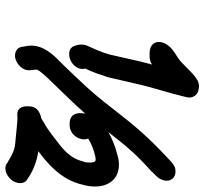

<svg xmlns="http://www.w3.org/2000/svg" viewBox="-43 -713 757 711"><g transform="rotate(90 335.5 -357.5)"><path d="M562 -332C578 -336 581 -331 582 -314C582 -307 582 -298 579 -289L578 -287C569 -250 548 -226 520 -203C494 -183 461 -156 438 -144H437C427 -136 416 -131 416 -131H414C413 -130 375 -125 374 -89C374 -86 367 -43 404 -43H407C412 -44 422 -44 431 -43C461 -40 487 -38 514 -35C536 -33 559 -21 576 -10L587 -4V-3C610 9 637 -8 649 -25C659 -40 665 -68 644 -80L635 -86C609 -103 578 -115 540 -121C588 -157 646 -206 664 -285C682 -347 665 -412 600 -419C569 -422 544 -410 527 -406H525L524 -405C507 -399 488 -391 469 -380C524 -451 555 -487 616 -541V-542L632 -558C640 -565 646 -578 648 -586C654 -611 638 -629 615 -629C601 -629 591 -624 578 -612L563 -598C491 -530 455 -490 385 -400C319 -314 287 -283 221 -214C198 -190 140 -144 150 -80L153 -64C154 -39 178 -31 197 -36C216 -41 243 -61 240 -91L238 -109V-117C245 -130 259 -145 279 -166C318 -207 360 -248 401 -295C395 -268 400 -239 434 -237H439C463 -235 487 -251 494 -277C496 -284 498 -295 493 -305C506 -315 536 -327 560 -332ZM142 -547C150 -537 163 -533 177 -533H190C199 -533 210 -536 219 -542C216 -528 211 -514 208 -500L182 -385C179 -378 178 -370 175 -363C168 -343 161 -328 152 -308C141 -287 145 -267 150 -255C158 -230 189 -232 207 -242C222 -250 241 -270 234 -295C248 -323 257 -352 266 -379L294 -500C306 -551 324 -603 336 -654L340 -671C345 -692 333 -708 317 -713C307 -716 289 -720 269 -705C244 -688 216 -651 191 -636C179 -629 171 -623 162 -616C139 -597 127 -567 142 -547Z"/></g></svg>

Font: Stray Cat
Style: BlkObl
Weight: 900
Version: Version 1.0